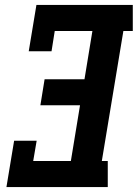

<svg xmlns="http://www.w3.org/2000/svg" viewBox="-20 -755 556 775"><path d="M6 0 37 -187H128L114 -105H266L303 -330H143L160 -435H321L353 -630H201L188 -548H96L127 -735H516V-630H478L391 -105H415V0Z"/></svg>

Font: Iosevka Slab Extrabold
Style: Italic
Weight: 800
Italic angle: -9°
Monospace: yes
Designer: Belleve Invis
Foundry: Belleve Invis
Version: Version 11.1.0; ttfautohint (v1.8.3)